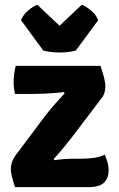

<svg xmlns="http://www.w3.org/2000/svg" viewBox="-20 -770 490 790"><path d="M165 -292Q183 -316 206 -341.8Q229 -367.5 246 -386L243 -391Q224.5 -389 202.5 -387.2Q180.5 -385.5 158.8 -384.5Q137 -383.5 118.5 -383.5H41.5Q39 -395 37.5 -407.5Q36 -420 36 -431Q36 -448.5 38.5 -466Q41 -483.5 44.5 -499H393.5Q403 -471 408.2 -450.5Q413.5 -430 413.5 -413.5Q413.5 -403 410.2 -390.2Q407 -377.5 399 -367.5L276.5 -206Q259.5 -184.5 239.8 -160.2Q220 -136 201 -116L204 -111Q225.5 -114 245 -115.5Q264.5 -117 283 -117H317.5Q340.5 -117 365.2 -120.2Q390 -123.5 411 -133.5Q419.5 -113.5 423.2 -99.2Q427 -85 427 -69Q427 -38 408.5 -19Q390 0 343.5 0H42Q32.5 -28 28.5 -45.2Q24.5 -62.5 24.5 -76Q24.5 -89 29.5 -103.5Q34.5 -118 46.5 -134ZM158 -562 66.5 -687Q76 -711 97.2 -728Q118.5 -745 133.5 -750.5L225 -664L316.5 -750.5Q332 -745 353.2 -728Q374.5 -711 384 -687L292 -562Q263 -554 225 -554Q187 -554 158 -562Z"/></svg>

Font: Signika
Style: Bold
Weight: 700
Designer: Anna Giedry
Foundry: Anna Giedry
Version: Version 2.001